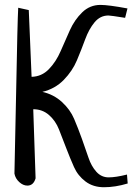

<svg xmlns="http://www.w3.org/2000/svg" viewBox="-20 -747 551 798"><path d="M507.8 -21.5 510.7 15.6Q459 31.2 412.1 31.2Q367.2 31.2 335.4 7.3Q303.7 -16.6 287.6 -52.7Q271.5 -88.9 255.4 -130.9Q239.3 -172.9 225.1 -209Q210.9 -245.1 183.6 -269Q156.2 -293 118.2 -293L127.9 -5.9Q119.1 24.4 93.8 24.4Q76.2 24.4 60.1 9.8Q43.9 -4.9 40 -25.4Q41 -45.9 46.9 -356Q52.7 -666 55.7 -714.8L99.6 -705.1Q100.6 -668 105.5 -565.9Q110.4 -463.9 111.3 -427.7Q153.3 -428.7 183.1 -459.5Q212.9 -490.2 231.9 -534.2Q251 -578.1 270.5 -621.6Q290 -665 321.8 -695.8Q353.5 -726.6 397.5 -726.6Q430.7 -726.6 509.8 -711.9L500 -672.9Q439.5 -682.6 430.7 -682.6Q396.5 -682.6 373 -654.3Q349.6 -626 334 -583.5Q318.4 -541 299.8 -496.6Q281.2 -452.1 245.1 -415Q209 -377.9 156.2 -365.2Q203.1 -354.5 237.3 -323.2Q271.5 -292 288.1 -252.9Q304.7 -213.9 320.3 -170.4Q335.9 -127 347.7 -91.8Q359.4 -56.6 380.4 -33.2Q401.4 -9.8 431.6 -9.8Q460.9 -9.8 507.8 -21.5Z"/></svg>

Font: Neucha
Style: Regular
Weight: 400
Designer: Jovanny Lemonad
Foundry: Jovanny Lemonad
Version: Version 001.001